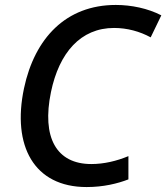

<svg xmlns="http://www.w3.org/2000/svg" viewBox="-20 -746 672 776"><path d="M330 10C398 10 455 -4 499 -21V-115C451 -95 400 -83 349 -83C208 -83 148 -190 186 -374C219 -533 306 -633 441 -633C494 -633 545 -619 589 -595L632 -684C578 -712 511 -726 448 -726C247 -726 120 -592 77 -389C28 -157 117 10 330 10Z"/></svg>

Font: Noto Sans Medium
Style: Italic
Weight: 500
Italic angle: -12°
Designer: Monotype Design Team
Foundry: Monotype Imaging Inc.
Version: Version 2.013